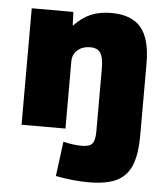

<svg xmlns="http://www.w3.org/2000/svg" viewBox="-54 -578 734 854"><g transform="rotate(5 313.5 -150.5)"><path d="M226 214 246 59Q290 70 329 70Q363 70 375.5 55.5Q388 41 388 0V-280Q388 -329 374.5 -349.5Q361 -370 329 -370Q294 -370 272 -350.5Q250 -331 250 -300V0H54V-520H240L242 -460H244Q279 -497 318 -513.5Q357 -530 409 -530Q500 -530 542 -479.5Q584 -429 584 -320V0Q584 86 563.5 135.5Q543 185 497.5 207Q452 229 372 229Q306 229 226 214Z"/></g></svg>

Font: Enso Black
Style: Regular
Weight: 900
Designer: Coji Morishita
Foundry: UNDERFOREST DESIGN
Version: Version 1.000